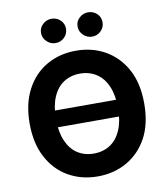

<svg xmlns="http://www.w3.org/2000/svg" viewBox="-100 -1030 982 1124"><g transform="rotate(-10 391.0 -468.0)"><path d="M731.4 -363.8Q731.4 -244.1 687 -161.1Q642.1 -78.6 564.5 -34.2Q487.3 9.8 391.1 9.8Q293.9 9.8 216.8 -34.2Q139.6 -78.1 95.2 -161.6Q50.3 -245.6 50.3 -363.8Q50.3 -481.9 95.2 -565.9Q139.6 -649.4 216.8 -693.4Q293.9 -737.3 391.1 -737.3Q487.3 -737.3 564.5 -693.4Q641.6 -649.4 687 -565.9Q731.4 -482.9 731.4 -363.8ZM488.3 -573.7Q446.3 -601.1 391.1 -601.1Q335.4 -601.1 293.5 -573.7Q252.4 -547.4 229.5 -493.7Q206.5 -440.4 206.5 -363.8Q206.5 -287.1 229.5 -233.9Q252.9 -179.7 293.5 -153.3Q335.4 -126 391.1 -126Q446.3 -126 488.3 -153.3Q529.8 -180.2 552.7 -233.9Q575.7 -287.1 575.7 -363.8Q575.7 -440.4 552.7 -493.7Q529.8 -546.9 488.3 -573.7ZM156.7 -413.6H624.5V-314H156.7ZM230 -823.7Q208 -844.7 208 -874.5Q208 -904.8 230 -925.3Q252.4 -946.3 282.7 -946.3Q313 -946.3 335.4 -925.3Q356.4 -904.8 356.4 -874.5Q356.4 -844.7 335.4 -823.7Q313.5 -801.8 282.7 -801.8Q252 -801.8 230 -823.7ZM447.3 -823.7Q425.3 -844.7 425.3 -874.5Q425.3 -904.8 447.3 -925.3Q469.7 -946.3 500 -946.3Q530.3 -946.3 552.7 -925.3Q573.7 -904.8 573.7 -874.5Q573.7 -844.7 552.7 -823.7Q530.8 -801.8 500 -801.8Q469.2 -801.8 447.3 -823.7Z"/></g></svg>

Font: My Font
Style: Bold
Weight: 500
Designer: Rasmus Andersson
Foundry: rsms
Version: Version 0.001